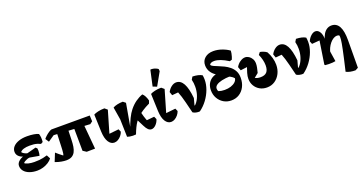

<svg xmlns="http://www.w3.org/2000/svg" viewBox="-45 -1664 5202 2755"><g transform="rotate(-20 2555.5 -286.5)"><path d="M252.5 14Q185.2 14 133.8 -5.1Q82.2 -24.2 53.4 -59Q24.5 -93.8 24.5 -139Q24.5 -182.5 67.4 -215.9Q110.2 -249.2 176 -257.8L187.2 -265.8L337.2 -306L359 -286Q362 -270 361.8 -249.2Q361.5 -228.5 358.8 -208.4Q356 -188.2 351.2 -175.5L207.2 -200.8Q189.2 -199.5 169 -191.9Q148.8 -184.2 131.9 -174.2Q115 -164.2 107.8 -153Q121.8 -137.8 163 -127.5Q204.2 -117.2 252.5 -117.2Q295.2 -117.2 327 -120Q358.8 -122.8 388.2 -129.2Q417.8 -135.8 451.5 -145.8L481 -89.2Q458.8 -59 421.9 -35.5Q385 -12 341 1Q297 14 252.5 14ZM239.2 -228 172.2 -238.8Q110 -242 71.4 -273.4Q32.8 -304.8 32.8 -351Q32.8 -395.2 63.8 -429.1Q94.8 -463 149.8 -481.9Q204.8 -500.8 276.2 -500.8Q333.2 -500.8 380.2 -493Q427.2 -485.2 451.5 -471.8Q460.2 -446.2 462.8 -413.8Q465.2 -381.2 461.5 -346.2L431.2 -329.2Q402 -341.8 377.5 -348.9Q353 -356 327.1 -358.8Q301.2 -361.5 267 -361.5Q213.5 -361.5 175.8 -349.8Q138 -338 122 -315.8Q129.5 -302.8 148.2 -290.9Q167 -279 192.5 -271.6Q218 -264.2 242.5 -263.5Z M547.5 -319.5 512 -373.8Q525 -391.2 547.8 -412Q570.5 -432.8 596.1 -450.1Q621.8 -467.5 641 -472.5H1226L1230 -382.5L1191 -353.5L643 -384.5ZM691.8 17.5Q660 17.5 616.4 9.6Q572.8 1.8 524.5 -16.5L575.5 -143Q598.5 -122.5 623.2 -102.2Q648 -82 673 -63Q679.5 -73 682.6 -94Q685.8 -115 687.2 -141.2Q688.8 -167.5 689.8 -193.5L699.5 -450L867.2 -448L860.5 -230.5Q859.2 -177.2 852 -132.1Q844.8 -87 827 -53.4Q809.2 -19.8 776.8 -1.1Q744.2 17.5 691.8 17.5ZM1007.5 1.8 955.5 -32.5 951.5 -439 1095.5 -442 1135.5 0Z M1427 14Q1375 14 1340.4 -39.9Q1305.8 -93.8 1301.5 -197.8L1292 -462.5Q1315 -475.8 1359.5 -486.4Q1404 -497 1458.5 -497.2L1499 -462.8L1392 -96.8L1351.2 -124.5L1546.8 -144.8L1565.8 -101.8Q1556 -72 1534.4 -45.5Q1512.8 -19 1485 -2.5Q1457.2 14 1427 14Z M1757 10Q1737 12.8 1711.4 12.1Q1685.8 11.5 1662.2 7.4Q1638.8 3.2 1625 -2.5L1618 -271.8L1586.8 -462.5Q1612 -478 1653 -487.1Q1694 -496.2 1739.2 -496.5L1777.5 -465.8L1705.2 -55.5L1699.2 -73.5Q1732.8 -171.2 1765 -237.9Q1797.2 -304.5 1834.2 -350.2Q1878.2 -404.8 1929.1 -441.4Q1980 -478 2038 -499Q2058 -483 2073.5 -453.2Q2089 -423.5 2099.5 -383.8L2083.5 -342.2Q1960.5 -284.2 1886 -213Q1861 -189.8 1839.2 -158.1Q1817.5 -126.5 1797.4 -85.1Q1777.2 -43.8 1757 10ZM1994.2 16.2Q1967 16.2 1944.4 -4.5Q1921.8 -25.2 1897.5 -73.8L1821.8 -224.2L1926 -297.8Q1933.2 -249.2 1949 -197.5Q1964.8 -145.8 1988.5 -90.5L1934.5 -125L2088.5 -140L2108.2 -96.8Q2094 -49.5 2061.1 -16.6Q2028.2 16.2 1994.2 16.2Z M2294 14Q2242 14 2207.4 -39.9Q2172.8 -93.8 2168.5 -197.8L2159 -462.5Q2182 -475.8 2226.5 -486.4Q2271 -497 2325.5 -497.2L2366 -462.8L2259 -96.8L2218.2 -124.5L2413.8 -144.8L2432.8 -101.8Q2423 -72 2401.4 -45.5Q2379.8 -19 2352 -2.5Q2324.2 14 2294 14ZM2276.2 -530.5 2215.8 -554.2 2268.5 -793.5Q2289 -796.5 2311.4 -792Q2333.8 -787.5 2353.1 -778.9Q2372.5 -770.2 2384 -760.5L2387 -727.5Z M2731.5 12.5Q2706.2 15.8 2675.1 8.9Q2644 2 2626.2 -11.8L2584.8 -178.8Q2572 -229.2 2558.6 -272.8Q2545.2 -316.2 2531.2 -350.2L2437.2 -342L2418.8 -396.2Q2441.5 -440.2 2478.1 -467.9Q2514.8 -495.5 2552 -495.5Q2620.2 -495.5 2660.9 -421.6Q2701.5 -347.8 2715.8 -197.5L2676.8 -52.8L2655.5 -65.8Q2695.5 -85.2 2725.6 -127.1Q2755.8 -169 2773 -226.1Q2790.2 -283.2 2790.2 -347Q2790.2 -374.8 2787.2 -399.9Q2784.2 -425 2777.2 -453L2801.8 -494.2Q2896.8 -491.2 2946.5 -460Q2949.2 -441.8 2950.8 -425Q2952.2 -408.2 2952.2 -392Q2952.2 -320.2 2924.6 -245Q2897 -169.8 2847.4 -102.5Q2797.8 -35.2 2731.5 12.5ZM2655 -29.2 2636 -64.2 2665.2 -107 2724 -74.8Z M3211.8 20Q3147 20 3095.4 -11.1Q3043.8 -42.2 3013.5 -95.8Q2983.2 -149.2 2983.2 -217Q2983.2 -266.8 3001 -306.2Q3018.8 -345.8 3052.6 -372.6Q3086.5 -399.5 3134.2 -411L3320.8 -313.5Q3238.2 -311 3182 -297.9Q3125.8 -284.8 3097.2 -262.8Q3068.8 -240.8 3068.8 -211Q3068.8 -183.8 3082.2 -168.8Q3122.5 -154.8 3174 -154.8Q3226.2 -154.8 3268 -168.5Q3309.8 -182.2 3336.4 -206.5Q3363 -230.8 3367.2 -262Q3350 -285 3315.8 -303.6Q3281.5 -322.2 3212.8 -345L3164.5 -388.8Q3098.2 -420.2 3062.8 -470.2Q3027.2 -520.2 3027.2 -582Q3027.2 -650.5 3076.5 -692.8Q3125.8 -735 3206 -735Q3237.2 -735 3269.8 -729.5Q3302.2 -724 3332.8 -712.8Q3365.5 -702 3395.8 -686.6Q3426 -671.2 3446.8 -654.8Q3446.8 -639 3442 -614.6Q3437.2 -590.2 3430.2 -566.6Q3423.2 -543 3416 -527.8L3381.8 -517.2Q3318 -557.5 3265.5 -577.4Q3213 -597.2 3169.2 -597.2Q3140.5 -597.2 3121.2 -588Q3102 -578.8 3097.8 -563.2Q3107 -547.8 3135.6 -534.4Q3164.2 -521 3204 -505.8Q3243.8 -490.5 3285.9 -469.6Q3328 -448.8 3364.8 -418.5Q3401.5 -388.2 3424.4 -345.4Q3447.2 -302.5 3447.2 -241.8Q3447.2 -165.2 3417.1 -106.1Q3387 -47 3334.2 -13.5Q3281.5 20 3211.8 20Z M3756.5 20Q3693.5 20 3645.8 -8Q3598 -36 3571.2 -83Q3544.5 -130 3544.5 -187.2Q3544.5 -207.2 3547.4 -227.4Q3550.2 -247.5 3558.1 -274.8Q3566 -302 3580 -341.9Q3594 -381.8 3616.2 -441L3617.2 -358L3484 -341.2L3463.5 -397Q3487.2 -440.5 3527.2 -467.6Q3567.2 -494.8 3604.2 -494.8Q3633.8 -494.8 3661 -477.5Q3688.2 -460.2 3705.9 -429.2Q3723.5 -398.2 3723.5 -357Q3723.5 -331 3716.9 -296.9Q3710.2 -262.8 3699.2 -221.5L3635.8 -170.2Q3650.8 -161 3671.5 -155.6Q3692.2 -150.2 3718.8 -150.2Q3784.5 -150.2 3814.5 -183.9Q3844.5 -217.5 3844.5 -286Q3844.5 -326.2 3834 -370.5Q3823.5 -414.8 3803.5 -459L3831 -494.2Q3858.2 -489.5 3886.4 -478.1Q3914.5 -466.8 3932.5 -452Q3960.8 -402.2 3975.5 -348.5Q3990.2 -294.8 3990.2 -243.2Q3990.2 -170.2 3960.5 -110.6Q3930.8 -51 3878 -15.5Q3825.2 20 3756.5 20Z M4312.5 12.5Q4287.2 15.8 4256.1 8.9Q4225 2 4207.2 -11.8L4165.8 -178.8Q4153 -229.2 4139.6 -272.8Q4126.2 -316.2 4112.2 -350.2L4018.2 -342L3999.8 -396.2Q4022.5 -440.2 4059.1 -467.9Q4095.8 -495.5 4133 -495.5Q4201.2 -495.5 4241.9 -421.6Q4282.5 -347.8 4296.8 -197.5L4257.8 -52.8L4236.5 -65.8Q4276.5 -85.2 4306.6 -127.1Q4336.8 -169 4354 -226.1Q4371.2 -283.2 4371.2 -347Q4371.2 -374.8 4368.2 -399.9Q4365.2 -425 4358.2 -453L4382.8 -494.2Q4477.8 -491.2 4527.5 -460Q4530.2 -441.8 4531.8 -425Q4533.2 -408.2 4533.2 -392Q4533.2 -320.2 4505.6 -245Q4478 -169.8 4428.4 -102.5Q4378.8 -35.2 4312.5 12.5ZM4236 -29.2 4217 -64.2 4246.2 -107 4305 -74.8Z M5032.8 222.8Q4946 222.8 4890.5 193.5Q4916.2 84 4933.5 7Q4950.8 -70 4961.5 -122.2Q4972.2 -174.5 4978 -207.8Q4983.8 -241 4985.6 -262.2Q4987.5 -283.5 4987.5 -300Q4987.5 -321 4983.5 -327.5Q4977.8 -332 4968.9 -334Q4960 -336 4949.2 -336Q4922 -336 4893.8 -318.5Q4865.5 -301 4841.2 -271.6Q4817 -242.2 4800 -205.8Q4783 -169.2 4777 -131.8L4754.5 -196.2L4763.8 -327.2Q4777.2 -383.5 4800.2 -422.1Q4823.2 -460.8 4854.8 -480.8Q4886.2 -500.8 4925.2 -500.8Q5080 -500.8 5078.5 -220.8L5076.2 199.5ZM4649 4.2 4638.8 -6.5 4702.5 -421 4749 -361.5 4575.2 -347.2 4557.2 -392.5Q4577.5 -440 4612 -470.4Q4646.5 -500.8 4680 -500.8Q4719 -500.8 4744.2 -461.5Q4757.8 -441.5 4764.8 -412Q4771.8 -382.5 4772.5 -342.2L4775.5 -195.8L4805.8 0Q4790 3.8 4763 6Q4736 8.2 4705.2 7.6Q4674.5 7 4649 4.2Z"/></g></svg>

Font: Eczar
Style: Regular
Weight: 400
Designer: Vaibhav Singh
Foundry: Rosetta Type Foundry
Version: Version 2.000